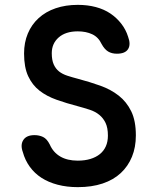

<svg xmlns="http://www.w3.org/2000/svg" viewBox="-20 -760 640 790"><path d="M398 -579Q385 -607 359.5 -619Q334 -631 300 -631Q250 -631 221.5 -606Q193 -581 193 -541Q193 -513 201 -495Q209 -477 223 -466Q237 -455 257 -448.5Q277 -442 300 -436Q349 -423 392.5 -407.5Q436 -392 468.5 -366.5Q501 -341 520 -302Q539 -263 539 -203Q539 -154 523 -115Q507 -76 477 -48Q447 -20 402.5 -5Q358 10 300 10Q255 10 217 0Q179 -10 150.5 -28.5Q122 -47 102.5 -74Q83 -101 74 -134Q63 -164 76 -184Q89 -204 122 -204Q141 -204 157 -196.5Q173 -189 185 -165Q199 -133 228 -116Q257 -99 300 -99Q329 -99 352 -106Q375 -113 391 -126Q407 -139 415.5 -158Q424 -177 424 -202Q424 -234 414.5 -254Q405 -274 388.5 -287.5Q372 -301 349 -308.5Q326 -316 300 -323Q254 -335 213 -349.5Q172 -364 142.5 -387Q113 -410 96 -446.5Q79 -483 79 -540Q79 -585 94.5 -622Q110 -659 139 -685.5Q168 -712 209 -726Q250 -740 300 -740Q340 -740 374 -731Q408 -722 434 -704.5Q460 -687 479 -662.5Q498 -638 507 -609Q519 -577 507 -558Q495 -539 461 -539Q440 -539 425 -548Q410 -557 398 -579Z"/></svg>

Font: Maple Mono NL SemiBold
Style: Regular
Weight: 600
Monospace: yes
Designer: subframe7536
Version: Version 7.000